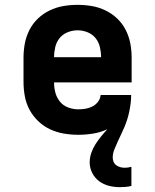

<svg xmlns="http://www.w3.org/2000/svg" viewBox="-20 -548 640 792"><path d="M474 224Q451 224 429 218.5Q407 213 389 199.5Q371 186 360.5 165.5Q350 145 350 122Q350 102 356.5 83Q363 64 373.5 47.5Q384 31 396.5 15.5Q409 0 423 -15Q395 -2 364.5 3Q334 8 303 8Q273 8 243.5 3Q214 -2 187 -14.5Q160 -27 138 -48Q116 -69 102 -95Q88 -121 82.5 -150.5Q77 -180 77 -210V-310Q77 -340 82.5 -369Q88 -398 101.5 -424.5Q115 -451 136.5 -471.5Q158 -492 185 -505Q212 -518 241 -523Q270 -528 300 -528Q330 -528 359 -523Q388 -518 415 -505Q442 -492 463.5 -471.5Q485 -451 498.5 -424.5Q512 -398 517.5 -369Q523 -340 523 -310V-208H203Q203 -186 208.5 -165.5Q214 -145 227.5 -128.5Q241 -112 261.5 -104.5Q282 -97 303 -97Q318 -97 333 -99.5Q348 -102 361.5 -109Q375 -116 384.5 -128.5Q394 -141 395 -156H521Q521 -139 519 -122.5Q517 -106 513.5 -89Q510 -72 505 -56Q500 -40 493.5 -24.5Q487 -9 479.5 6.5Q472 22 465 37.5Q458 53 451.5 69Q445 85 445 102Q445 111 448.5 119.5Q452 128 459.5 133.5Q467 139 476 141.5Q485 144 494 144Q501 144 508 143Q515 142 522 140V219Q510 222 498 223Q486 224 474 224ZM203 -312H397Q397 -333 392 -354Q387 -375 374 -391Q361 -407 341 -415Q321 -423 300 -423Q279 -423 259 -415Q239 -407 226 -391Q213 -375 208 -354Q203 -333 203 -312Z"/></svg>

Font: Iosevka Etoile Extrabold
Style: Regular
Weight: 800
Designer: Belleve Invis
Foundry: Belleve Invis
Version: Version 22.1.2; ttfautohint (v1.8.4)